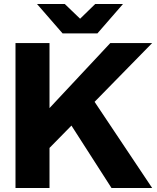

<svg xmlns="http://www.w3.org/2000/svg" viewBox="-20 -934 780 954"><path d="M57 0H226V-199L335 -310L534 0H736L450 -428L736 -720H528L226 -397V-720H57ZM164 -914 291 -768H464L591 -914H453L378 -841L302 -914Z"/></svg>

Font: Aspekta 750
Style: Regular
Weight: 750
Designer: Ivo Dolenc
Version: Version 2.000